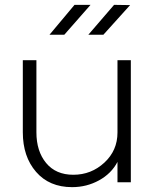

<svg xmlns="http://www.w3.org/2000/svg" viewBox="-20 -751 627 791"><path d="M277 20Q183 20 128.5 -43Q74 -106 74 -206V-503H130V-206Q130 -128 170 -79.5Q210 -31 282 -31Q356 -31 410 -81Q464 -131 464 -205V-503H519V0H464V-84Q439 -36 388 -8Q337 20 277 20ZM287 -731H353L245 -608H184ZM450 -731 516 -730 406 -608H344Z"/></svg>

Font: Metropolitano Light
Style: Regular
Weight: 300
Designer: Fonts by Alex Slobzheninov & Chris M. Simpson / Changes by Cristiano Sobral
Foundry: Fonts by Alex Slobzheninov & Chris M. Simpson / Changes by Cristiano Sobral
Version: Version 1.00;August 30, 2020;FontCreator 13.0.0.2681 64-bit